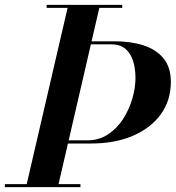

<svg xmlns="http://www.w3.org/2000/svg" viewBox="-51 -770 723 790"><path d="M56 0 230 -750H360.5L187 0ZM-31 0V-12.5H280V0ZM212.5 -179.5V-192.5H307.5Q356 -192.5 393.2 -217Q430.5 -241.5 455.5 -280.5Q480.5 -319.5 493.5 -364.5Q506.5 -409.5 506.5 -450.5Q506.5 -472.5 502.2 -496.5Q498 -520.5 487.2 -541.2Q476.5 -562 457.2 -574.8Q438 -587.5 407.5 -587.5H256.5V-600H422.5Q488 -600 539.8 -583.2Q591.5 -566.5 621.8 -529.8Q652 -493 652 -433Q652 -358 611.5 -301Q571 -244 497 -211.8Q423 -179.5 322.5 -179.5ZM141 -737.5V-750H452V-737.5Z"/></svg>

Font: Bodoni Moda 18pt SemiBold
Style: Italic
Weight: 600
Italic angle: -13°
Designer: Owen Earl
Foundry: indestructible type
Version: Version 2.005